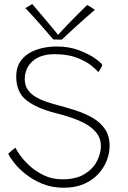

<svg xmlns="http://www.w3.org/2000/svg" viewBox="-20 -898 616 923"><path d="M286.5 4.5Q230.5 4.5 184.5 -14.2Q138.5 -33 104.2 -60.2Q70 -87.5 48.5 -114.8Q27 -142 19.5 -159Q26 -165.5 36.5 -174.2Q47 -183 54 -188Q59.5 -176 77 -151.2Q94.5 -126.5 123.5 -100Q152.5 -73.5 192 -54.8Q231.5 -36 280 -36Q345.5 -36 386.2 -61Q427 -86 446 -123Q465 -160 465 -196Q465 -231.5 445.5 -257.2Q426 -283 393.8 -301.2Q361.5 -319.5 322.2 -332.5Q283 -345.5 243.5 -355.5Q156.5 -377.5 107.2 -416Q58 -454.5 58 -530Q58 -579.5 84.5 -611.5Q111 -643.5 155.5 -659Q200 -674.5 253 -674.5Q311 -674.5 358.5 -656.8Q406 -639 436.2 -617.8Q466.5 -596.5 472 -585.5Q470 -579 463 -567.2Q456 -555.5 452 -551.5Q444.5 -562 419 -582.8Q393.5 -603.5 349.8 -620.5Q306 -637.5 242.5 -637.5Q174.5 -637.5 136.8 -604Q99 -570.5 99 -517Q99 -487 114 -466Q129 -445 152.5 -431.5Q176 -418 202.5 -409Q229 -400 252 -394Q299.5 -381.5 345 -366.8Q390.5 -352 427 -330.5Q463.5 -309 485.2 -276.8Q507 -244.5 507 -196.5Q507 -162.5 493.5 -127.2Q480 -92 452.8 -62Q425.5 -32 384 -13.8Q342.5 4.5 286.5 4.5ZM399 -874Q408 -869 418.8 -862.5Q429.5 -856 436 -851Q369.5 -793 331.8 -758.5Q294 -724 277 -707.5Q267.5 -707.5 256 -707.8Q244.5 -708 236 -708.5Q207 -743 172.8 -781.8Q138.5 -820.5 102 -859Q118 -868 135 -878.5Q149.5 -861.5 168.5 -839.2Q187.5 -817 206 -795Q224.5 -773 238.8 -755.5Q253 -738 259 -730.5Q274 -747.5 299.5 -774Q325 -800.5 352 -827.5Q379 -854.5 399 -874Z"/></svg>

Font: Grandstander Thin
Style: Regular
Weight: 100
Designer: Tyler Finck
Foundry: Etcetera Type Co
Version: Version 1.200; ttfautohint (v1.8.3)